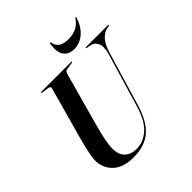

<svg xmlns="http://www.w3.org/2000/svg" viewBox="-233 -1045 1220 1220"><g transform="rotate(-45 377.0 -435.5)"><path d="M515 -208 621.5 -566.5Q638 -624 623 -654Q608 -684 575.5 -688.5L553 -692Q546.5 -692.5 546.5 -696.5Q546.5 -700 552 -700H749.5Q754 -700 754 -697Q754 -694 748 -692.5L727.5 -688.5Q700 -682 674.2 -653.5Q648.5 -625 631 -565.5L525 -209Q491 -93.5 431 -41.8Q371 10 270.5 10Q178 10 129.8 -36Q81.5 -82 82.5 -154.5Q83 -169.5 88 -197.2Q93 -225 100.5 -257Q108 -289 116 -317L213 -665.5Q217.5 -683 198 -685.5L151 -692Q144.5 -692.5 144.5 -696.5Q144.5 -700 150.5 -700H418.5Q423 -700 423 -697Q423 -693.5 416.5 -692.5L367 -685Q358.5 -683.5 354 -677.8Q349.5 -672 344.5 -655L251.5 -317.5Q231.5 -247 222.8 -202.2Q214 -157.5 213.5 -129.5Q212.5 -71.5 242.2 -43Q272 -14.5 321.5 -14.5Q383 -14.5 433.8 -59.5Q484.5 -104.5 515 -208ZM507.5 -813.5Q548 -813.5 579 -828Q610 -842.5 633 -876.5Q636 -881 639 -881Q644 -881 641.5 -874Q620 -810 579.8 -776.5Q539.5 -743 489.5 -743Q441 -743 417.8 -776.5Q394.5 -810 406 -874Q406.5 -881 411.5 -881Q415 -881 415.5 -876.5Q422 -840.5 446.8 -827Q471.5 -813.5 507.5 -813.5Z"/></g></svg>

Font: Fraunces 144pt SemiBold
Style: Italic
Weight: 600
Italic angle: -16°
Version: Version 1.000;[0bf87f6ff]